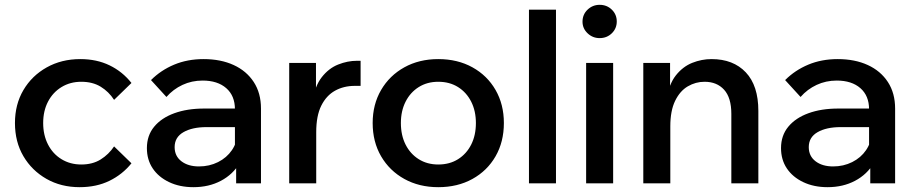

<svg xmlns="http://www.w3.org/2000/svg" viewBox="-20 -760 3786 796"><path d="M453 -153 525 -83Q488 -37 434 -10.5Q380 16 310 16Q233 16 172.5 -18.5Q112 -53 77 -112.5Q42 -172 42 -250Q42 -327 77 -386.5Q112 -446 173.5 -480.5Q235 -515 313 -515Q381 -515 434.5 -489Q488 -463 525 -416L453 -346Q431 -380 397.5 -400.5Q364 -421 317 -421Q271 -421 235 -399Q199 -377 179 -338.5Q159 -300 159 -250Q159 -200 179 -161Q199 -122 235 -100Q271 -78 317 -78Q364 -78 397.5 -99Q431 -120 453 -153Z M1062 0H959V-99L954 -120V-307Q954 -363 918 -394.5Q882 -426 820 -426Q775 -426 736.5 -408Q698 -390 670 -358L606 -428Q647 -469 702 -492Q757 -515 824 -515Q895 -515 948.5 -490.5Q1002 -466 1032 -420Q1062 -374 1062 -310ZM782 16Q725 16 681 -5Q637 -26 613 -62Q589 -98 589 -146Q589 -198 619 -234.5Q649 -271 702.5 -290.5Q756 -310 826 -310H966V-233H836Q777 -233 740.5 -212Q704 -191 704 -150Q704 -113 732 -91.5Q760 -70 805 -70Q848 -70 884 -88Q920 -106 941.5 -137.5Q963 -169 966 -210L1002 -193Q1002 -132 974 -84.5Q946 -37 896 -10.5Q846 16 782 16Z M1475 -508V-404H1451Q1405 -404 1369 -384Q1333 -364 1312 -322Q1291 -280 1291 -212V0H1179V-499H1290V-338H1275Q1285 -403 1314 -440Q1343 -477 1382 -492.5Q1421 -508 1460 -508Z M1797 16Q1718 16 1656.5 -18Q1595 -52 1560 -112Q1525 -172 1525 -250Q1525 -327 1560 -387Q1595 -447 1656.5 -481Q1718 -515 1797 -515Q1877 -515 1938.5 -481Q2000 -447 2034.5 -387Q2069 -327 2069 -250Q2069 -172 2034.5 -112Q2000 -52 1938.5 -18Q1877 16 1797 16ZM1797 -78Q1844 -78 1879 -100Q1914 -122 1933.5 -160.5Q1953 -199 1953 -250Q1953 -300 1933.5 -338.5Q1914 -377 1879 -399Q1844 -421 1797 -421Q1751 -421 1716 -399Q1681 -377 1661.5 -338.5Q1642 -300 1642 -250Q1642 -199 1661.5 -160.5Q1681 -122 1716 -100Q1751 -78 1797 -78Z M2285 0H2173V-720H2285Z M2522 0H2410V-499H2522ZM2466 -602Q2437 -602 2416 -622Q2395 -642 2395 -670Q2395 -700 2416 -720Q2437 -740 2466 -740Q2496 -740 2516.5 -720Q2537 -700 2537 -671Q2537 -642 2516.5 -622Q2496 -602 2466 -602Z M3124 0H3012V-288Q3012 -355 2982 -388Q2952 -421 2901 -421Q2864 -421 2831.5 -402Q2799 -383 2779 -342Q2759 -301 2759 -236V0H2647V-499H2758V-345H2743Q2753 -411 2782 -447.5Q2811 -484 2850 -499.5Q2889 -515 2930 -515Q3020 -515 3072 -460Q3124 -405 3124 -300Z M3691 0H3588V-99L3583 -120V-307Q3583 -363 3547 -394.5Q3511 -426 3449 -426Q3404 -426 3365.5 -408Q3327 -390 3299 -358L3235 -428Q3276 -469 3331 -492Q3386 -515 3453 -515Q3524 -515 3577.5 -490.5Q3631 -466 3661 -420Q3691 -374 3691 -310ZM3411 16Q3354 16 3310 -5Q3266 -26 3242 -62Q3218 -98 3218 -146Q3218 -198 3248 -234.5Q3278 -271 3331.5 -290.5Q3385 -310 3455 -310H3595V-233H3465Q3406 -233 3369.5 -212Q3333 -191 3333 -150Q3333 -113 3361 -91.5Q3389 -70 3434 -70Q3477 -70 3513 -88Q3549 -106 3570.5 -137.5Q3592 -169 3595 -210L3631 -193Q3631 -132 3603 -84.5Q3575 -37 3525 -10.5Q3475 16 3411 16Z"/></svg>

Font: Wix Madefor Display SemiBold
Style: Regular
Weight: 600
Designer: Dalton Maag Ltd
Foundry: Dalton Maag Ltd
Version: Version 3.100